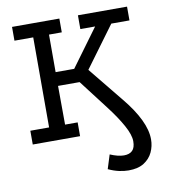

<svg xmlns="http://www.w3.org/2000/svg" viewBox="-87 -664 844 947"><g transform="rotate(-10 334.5 -190.5)"><path d="M481 208Q459 208 433.5 202.5Q408 197 380 184L402 114Q442 131 471 131Q499 131 513.5 116.5Q528 102 528 70Q528 38 501.5 -10Q475 -58 432 -114L318 -263H210L211 -69H274V0H37V-69H131V-520H37V-589H274V-520H210V-332H303L441 -520H367V-589H613V-520H522L371 -315L514 -139Q564 -78 590 -24Q616 30 616 76Q616 110 602 140Q588 170 558.5 189Q529 208 481 208Z"/></g></svg>

Font: Podkova VF Beta
Style: Regular
Weight: 400
Designer: Ilya Yudin
Foundry: Cyreal (www.cyreal.org)
Version: Version 2.100